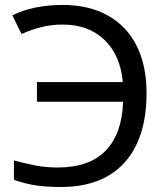

<svg xmlns="http://www.w3.org/2000/svg" viewBox="-20 -744 673 774"><path d="M231.9 -645Q150.4 -645 66.9 -606.9L29.8 -682.1Q114.7 -724.1 232.9 -724.1Q338.9 -724.1 415.3 -681.2Q491.7 -638.2 531.2 -558.6Q570.8 -479 570.8 -369.1Q570.8 -186.5 481.7 -88.4Q392.6 9.8 226.1 9.8Q170.9 9.8 128.2 3.9Q85.4 -2 36.1 -19V-97.2Q78.1 -85.9 120.8 -77.4Q163.6 -68.8 211.9 -68.8Q340.8 -68.8 406.5 -137.2Q472.2 -205.6 476.1 -334H128.9V-413.1H475.1Q465.3 -521.5 401.1 -583.3Q336.9 -645 231.9 -645Z"/></svg>

Font: NotoPenekeko
Style: Regular
Weight: 400
Designer: Monotype Design team
Foundry: Monotype Imaging Inc.
Version: Version 1.04